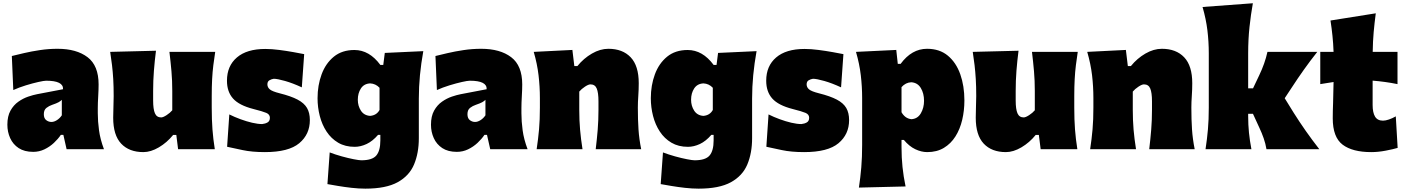

<svg xmlns="http://www.w3.org/2000/svg" viewBox="-20 -899 8465 1157"><path d="M180.2 16.1Q127 16.1 92.5 -6.6Q58.1 -29.3 41.3 -66.7Q24.4 -104 24.4 -147.5Q24.4 -198.7 43.2 -232.4Q62 -266.1 90.6 -286.1Q119.1 -306.2 149.9 -316.7Q180.7 -327.1 204.1 -331.5L359.9 -361.3Q362.8 -412.6 258.3 -412.6Q245.1 -412.6 211.2 -405Q177.2 -397.5 136 -384.8Q94.7 -372.1 60.1 -356.4L51.3 -561.5Q81.1 -568.8 125 -579.1Q168.9 -589.4 221.2 -597.2Q273.4 -605 327.1 -605Q440.9 -605 507.6 -554.4Q574.2 -503.9 574.2 -390.1Q574.2 -360.4 571.8 -318.8Q569.3 -277.3 569.3 -248V-216.3Q569.3 -168 576.7 -113.8Q584 -59.6 606.4 0H381.3L361.8 -86.4H346.7Q330.1 -61.5 304.7 -37.8Q279.3 -14.2 247.6 1Q215.8 16.1 180.2 16.1ZM290 -164.1Q305.7 -164.1 323 -175Q340.3 -186 352.5 -204.1V-297.4Q344.7 -289.6 333 -283Q321.3 -276.4 293.9 -267.1Q275.9 -261.2 260 -249Q244.1 -236.8 244.1 -210.9Q244.1 -186 258.5 -175Q272.9 -164.1 290 -164.1Z M843.8 17.6Q758.3 17.6 710.2 -33.4Q662.1 -84.5 662.1 -189.5Q662.1 -228 663.6 -257.3Q665 -286.6 665 -319.8Q665 -377.4 662.4 -422.1Q659.7 -466.8 655 -506.3Q650.4 -545.9 644 -586.4L919.9 -593.3Q912.1 -532.2 907.5 -472.9Q902.8 -413.6 902.8 -351.1V-293Q902.8 -241.2 913.6 -216.3Q924.3 -191.4 951.2 -191.4Q962.9 -191.4 983.9 -205.1Q1004.9 -218.8 1018.1 -234.4V-351.1Q1018.1 -413.6 1013.2 -469.5Q1008.3 -525.4 1001 -586.4H1276.9Q1270.5 -545.9 1265.6 -506.3Q1260.7 -466.8 1258.3 -422.1Q1255.9 -377.4 1255.9 -319.8V-250.5Q1255.9 -177.2 1260.3 -119.1Q1264.6 -61 1274.4 0H1053.2L1042.5 -85.9H1023.4Q986.3 -40 937.5 -11.2Q888.7 17.6 843.8 17.6Z M1576.2 17.6Q1498 17.6 1441.7 5.4Q1385.3 -6.8 1348.6 -14.6L1361.8 -209.5Q1393.1 -193.8 1429 -180.7Q1464.8 -167.5 1499.3 -159.4Q1533.7 -151.4 1559.6 -151.4Q1578.6 -153.3 1592.5 -161.4Q1606.4 -169.4 1606.4 -189.5Q1606.4 -209.5 1584.7 -218.8Q1563 -228 1506.8 -242.2Q1420.9 -264.2 1384.3 -305.2Q1347.7 -346.2 1347.7 -412.6Q1347.7 -501.5 1407.5 -552.7Q1467.3 -604 1578.6 -604Q1617.7 -604 1662.6 -598.1Q1707.5 -592.3 1747.8 -585Q1788.1 -577.6 1813 -572.8L1798.8 -372.6Q1744.1 -397.9 1697.8 -411.1Q1651.4 -424.3 1629.4 -424.3Q1616.2 -422.4 1603.8 -415.3Q1591.3 -408.2 1591.3 -390.6Q1591.3 -372.6 1606 -360.4Q1620.6 -348.1 1665 -336.9Q1733.4 -319.8 1773.2 -298.8Q1813 -277.8 1830.1 -248.3Q1847.2 -218.8 1847.2 -175.3Q1847.2 -89.4 1783.2 -35.9Q1719.2 17.6 1576.2 17.6Z M2181.6 237.8Q2142.6 237.8 2098.9 232.9Q2055.2 228 2016.6 221.4Q1978 214.8 1953.1 210.4L1966.8 19.5Q2000 32.2 2039.3 43.2Q2078.6 54.2 2111.6 60.5Q2144.5 66.9 2157.2 66.9Q2223.1 66.9 2247.6 38.1Q2272 9.3 2272 -52.7V-86.4H2258.3Q2225.6 -48.3 2189.2 -31.2Q2152.8 -14.2 2117.2 -14.2Q2060.1 -14.2 2017.8 -39.1Q1975.6 -64 1948 -106Q1920.4 -147.9 1907 -200.2Q1893.6 -252.4 1893.6 -307.1Q1893.6 -384.8 1918 -450.9Q1942.4 -517.1 1991.7 -557.4Q2041 -597.7 2115.7 -597.7Q2205.6 -597.7 2272 -507.8H2289.6L2298.8 -580.1L2530.8 -590.8Q2517.6 -517.1 2510.7 -446.3Q2503.9 -375.5 2503.9 -305.2V-66.4Q2503.9 23.4 2475.1 92Q2446.3 160.6 2376 199.2Q2305.7 237.8 2181.6 237.8ZM2210.4 -200.7Q2249.5 -204.1 2267.1 -236.3V-370.1Q2243.7 -395 2210.4 -396.5Q2173.3 -394.5 2154.8 -366Q2136.2 -337.4 2136.2 -297.9Q2136.2 -260.7 2155 -231.9Q2173.8 -203.1 2210.4 -200.7Z M2732.9 16.1Q2679.7 16.1 2645.3 -6.6Q2610.8 -29.3 2594 -66.7Q2577.1 -104 2577.1 -147.5Q2577.1 -198.7 2595.9 -232.4Q2614.7 -266.1 2643.3 -286.1Q2671.9 -306.2 2702.6 -316.7Q2733.4 -327.1 2756.8 -331.5L2912.6 -361.3Q2915.5 -412.6 2811 -412.6Q2797.9 -412.6 2763.9 -405Q2730 -397.5 2688.7 -384.8Q2647.5 -372.1 2612.8 -356.4L2604 -561.5Q2633.8 -568.8 2677.7 -579.1Q2721.7 -589.4 2773.9 -597.2Q2826.2 -605 2879.9 -605Q2993.7 -605 3060.3 -554.4Q3127 -503.9 3127 -390.1Q3127 -360.4 3124.5 -318.8Q3122.1 -277.3 3122.1 -248V-216.3Q3122.1 -168 3129.4 -113.8Q3136.7 -59.6 3159.2 0H2934.1L2914.6 -86.4H2899.4Q2882.8 -61.5 2857.4 -37.8Q2832 -14.2 2800.3 1Q2768.6 16.1 2732.9 16.1ZM2842.8 -164.1Q2858.4 -164.1 2875.7 -175Q2893.1 -186 2905.3 -204.1V-297.4Q2897.5 -289.6 2885.7 -283Q2874 -276.4 2846.7 -267.1Q2828.6 -261.2 2812.7 -249Q2796.9 -236.8 2796.9 -210.9Q2796.9 -186 2811.3 -175Q2825.7 -164.1 2842.8 -164.1Z M3213.9 0Q3223.1 -61 3228.3 -119.1Q3233.4 -177.2 3233.4 -250.5V-308.6Q3233.4 -377 3225.3 -445.6Q3217.3 -514.2 3196.3 -586.4L3429.2 -598.1L3440.9 -501H3459.5Q3497.1 -547.4 3546.9 -576.2Q3596.7 -605 3646 -605Q3731.9 -605 3780.5 -553.7Q3829.1 -502.4 3829.1 -397.5Q3829.1 -358.9 3826.4 -321.3Q3823.7 -283.7 3823.7 -250.5Q3823.7 -177.2 3827.6 -119.1Q3831.5 -61 3843.8 0H3569.8Q3577.1 -61 3581.8 -117.4Q3586.4 -173.8 3586.4 -236.8V-288.6Q3586.4 -340.8 3575.9 -365.7Q3565.4 -390.6 3538.1 -390.6Q3525.9 -390.6 3504.9 -376.7Q3483.9 -362.8 3470.7 -347.2V-236.8Q3470.7 -173.8 3475.6 -117.4Q3480.5 -61 3490.2 0Z M4189.9 237.8Q4150.9 237.8 4107.2 232.9Q4063.5 228 4024.9 221.4Q3986.3 214.8 3961.4 210.4L3975.1 19.5Q4008.3 32.2 4047.6 43.2Q4086.9 54.2 4119.9 60.5Q4152.8 66.9 4165.5 66.9Q4231.4 66.9 4255.9 38.1Q4280.3 9.3 4280.3 -52.7V-86.4H4266.6Q4233.9 -48.3 4197.5 -31.2Q4161.1 -14.2 4125.5 -14.2Q4068.4 -14.2 4026.1 -39.1Q3983.9 -64 3956.3 -106Q3928.7 -147.9 3915.3 -200.2Q3901.9 -252.4 3901.9 -307.1Q3901.9 -384.8 3926.3 -450.9Q3950.7 -517.1 4000 -557.4Q4049.3 -597.7 4124 -597.7Q4213.9 -597.7 4280.3 -507.8H4297.9L4307.1 -580.1L4539.1 -590.8Q4525.9 -517.1 4519 -446.3Q4512.2 -375.5 4512.2 -305.2V-66.4Q4512.2 23.4 4483.4 92Q4454.6 160.6 4384.3 199.2Q4314 237.8 4189.9 237.8ZM4218.8 -200.7Q4257.8 -204.1 4275.4 -236.3V-370.1Q4252 -395 4218.8 -396.5Q4181.6 -394.5 4163.1 -366Q4144.5 -337.4 4144.5 -297.9Q4144.5 -260.7 4163.3 -231.9Q4182.1 -203.1 4218.8 -200.7Z M4825.7 17.6Q4747.6 17.6 4691.2 5.4Q4634.8 -6.8 4598.1 -14.6L4611.3 -209.5Q4642.6 -193.8 4678.5 -180.7Q4714.4 -167.5 4748.8 -159.4Q4783.2 -151.4 4809.1 -151.4Q4828.1 -153.3 4842 -161.4Q4856 -169.4 4856 -189.5Q4856 -209.5 4834.2 -218.8Q4812.5 -228 4756.3 -242.2Q4670.4 -264.2 4633.8 -305.2Q4597.2 -346.2 4597.2 -412.6Q4597.2 -501.5 4657 -552.7Q4716.8 -604 4828.1 -604Q4867.2 -604 4912.1 -598.1Q4957 -592.3 4997.3 -585Q5037.6 -577.6 5062.5 -572.8L5048.3 -372.6Q4993.7 -397.9 4947.3 -411.1Q4900.9 -424.3 4878.9 -424.3Q4865.7 -422.4 4853.3 -415.3Q4840.8 -408.2 4840.8 -390.6Q4840.8 -372.6 4855.5 -360.4Q4870.1 -348.1 4914.6 -336.9Q4982.9 -319.8 5022.7 -298.8Q5062.5 -277.8 5079.6 -248.3Q5096.7 -218.8 5096.7 -175.3Q5096.7 -89.4 5032.7 -35.9Q4968.8 17.6 4825.7 17.6Z M5155.8 231.4Q5165 170.4 5170.2 108.9Q5175.3 47.4 5175.3 -25.9V-308.6Q5175.3 -377 5167.2 -445.6Q5159.2 -514.2 5138.2 -586.4L5380.9 -598.1L5390.1 -514.2H5407.2Q5474.1 -605 5566.4 -605Q5642.1 -605 5691.9 -563.5Q5741.7 -522 5766.6 -451.7Q5791.5 -381.3 5791.5 -293.9Q5791.5 -232.9 5778.3 -176.8Q5765.1 -120.6 5737.5 -76.9Q5710 -33.2 5667.7 -7.8Q5625.5 17.6 5567.4 17.6Q5532.2 17.6 5495.6 0.2Q5459 -17.1 5426.8 -55.7H5412.6V-12.2Q5412.6 50.8 5418.5 107.2Q5424.3 163.6 5437 224.6ZM5472.2 -180.7Q5509.8 -183.1 5529.1 -216.3Q5548.3 -249.5 5548.3 -291.5Q5548.3 -336.4 5528.8 -368.7Q5509.3 -400.9 5471.2 -403.3Q5437.5 -401.9 5412.6 -374V-222.7Q5422.4 -205.1 5437 -194.1Q5451.7 -183.1 5472.2 -180.7Z M6041.5 17.6Q5956.1 17.6 5908 -33.4Q5859.9 -84.5 5859.9 -189.5Q5859.9 -228 5861.3 -257.3Q5862.8 -286.6 5862.8 -319.8Q5862.8 -377.4 5860.1 -422.1Q5857.4 -466.8 5852.8 -506.3Q5848.1 -545.9 5841.8 -586.4L6117.7 -593.3Q6109.9 -532.2 6105.2 -472.9Q6100.6 -413.6 6100.6 -351.1V-293Q6100.6 -241.2 6111.3 -216.3Q6122.1 -191.4 6148.9 -191.4Q6160.6 -191.4 6181.6 -205.1Q6202.6 -218.8 6215.8 -234.4V-351.1Q6215.8 -413.6 6210.9 -469.5Q6206.1 -525.4 6198.7 -586.4H6474.6Q6468.3 -545.9 6463.4 -506.3Q6458.5 -466.8 6456.1 -422.1Q6453.6 -377.4 6453.6 -319.8V-250.5Q6453.6 -177.2 6458 -119.1Q6462.4 -61 6472.2 0H6251L6240.2 -85.9H6221.2Q6184.1 -40 6135.3 -11.2Q6086.4 17.6 6041.5 17.6Z M6549.3 0Q6558.6 -61 6563.7 -119.1Q6568.8 -177.2 6568.8 -250.5V-308.6Q6568.8 -377 6560.8 -445.6Q6552.7 -514.2 6531.7 -586.4L6764.6 -598.1L6776.4 -501H6794.9Q6832.5 -547.4 6882.3 -576.2Q6932.1 -605 6981.4 -605Q7067.4 -605 7116 -553.7Q7164.6 -502.4 7164.6 -397.5Q7164.6 -358.9 7161.9 -321.3Q7159.2 -283.7 7159.2 -250.5Q7159.2 -177.2 7163.1 -119.1Q7167 -61 7179.2 0H6905.3Q6912.6 -61 6917.2 -117.4Q6921.9 -173.8 6921.9 -236.8V-288.6Q6921.9 -340.8 6911.4 -365.7Q6900.9 -390.6 6873.5 -390.6Q6861.3 -390.6 6840.3 -376.7Q6819.3 -362.8 6806.2 -347.2V-236.8Q6806.2 -173.8 6811 -117.4Q6815.9 -61 6825.7 0Z M7244.6 0Q7253.9 -61 7259 -119.1Q7264.2 -177.2 7264.2 -250.5V-577.6Q7264.2 -647.5 7255.9 -716.1Q7247.6 -784.7 7226.6 -856.9L7529.8 -879.4Q7517.6 -811.5 7509.5 -736.1Q7501.5 -660.6 7501.5 -577.6V-366.7H7530.8L7567.9 -444.8Q7585 -480.5 7597.4 -515.6Q7609.9 -550.8 7617.7 -586.4H7918Q7875 -532.2 7837.4 -479.2Q7799.8 -426.3 7764.6 -372.1L7721.7 -307.1L7775.4 -220.2Q7810.1 -165 7848.6 -110.1Q7887.2 -55.2 7930.2 0H7611.8Q7606.4 -32.7 7595 -65.7Q7583.5 -98.6 7568.4 -130.4L7530.3 -213.4H7501.5V-200.7Q7501.5 -147.5 7506.3 -99.6Q7511.2 -51.8 7521 0Z M8243.2 17.6Q8129.9 17.6 8070.6 -27.3Q8011.2 -72.3 8011.2 -186Q8011.2 -228 8013.2 -278.6Q8015.1 -329.1 8016.1 -404.8L7936 -392.1V-586.4H8016.1Q8014.2 -638.2 8009.5 -683.1Q8004.9 -728 7997.6 -775.4L8270.5 -818.8Q8262.7 -759.8 8257.8 -705.3Q8252.9 -650.9 8252 -586.4H8401.4V-392.1Q8363.8 -399.9 8325.9 -405Q8288.1 -410.2 8251.5 -413.1V-266.6Q8251.5 -220.7 8266.1 -196.3Q8280.8 -171.9 8314 -171.9Q8329.6 -171.9 8349.9 -179Q8370.1 -186 8391.1 -197.8L8402.3 -7.8Q8376.5 0 8330.8 8.8Q8285.2 17.6 8243.2 17.6Z"/></svg>

Font: Pinar-FD Black
Style: Regular
Weight: 900
Designer: Amin Abedi
Version: Version 3.000